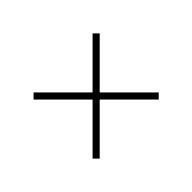

<svg xmlns="http://www.w3.org/2000/svg" viewBox="-66 -609 706 706"><g transform="rotate(-45 287.5 -256.0)"><path d="M115.5 -102.5 269 -256 115.5 -409.5 134 -428 287.5 -274.5 441 -428 459.5 -409.5 306 -256 459.5 -102.5 441 -84 287.5 -237.5 134 -84Z"/></g></svg>

Font: Newsreader 72pt Light
Style: Regular
Weight: 300
Designer: Hugues Gentile
Foundry: Production Type
Version: Version 1.003; ttfautohint (v1.8.3)